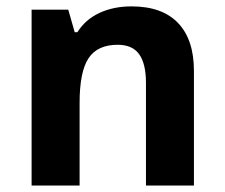

<svg xmlns="http://www.w3.org/2000/svg" viewBox="-20 -576 697 596"><path d="M582 0H433.1V-318.8Q433.1 -377.9 412.1 -407.5Q391.1 -437 345.2 -437Q282.7 -437 254.9 -395.3Q227.1 -353.5 227.1 -256.8V0H78.1V-545.9H191.9L211.9 -476.1H220.2Q245.1 -515.6 288.8 -535.9Q332.5 -556.2 388.2 -556.2Q483.4 -556.2 532.7 -504.6Q582 -453.1 582 -356Z"/></svg>

Font: CAA NEO Sans
Style: Bold
Weight: 700
Version: Version 1.10